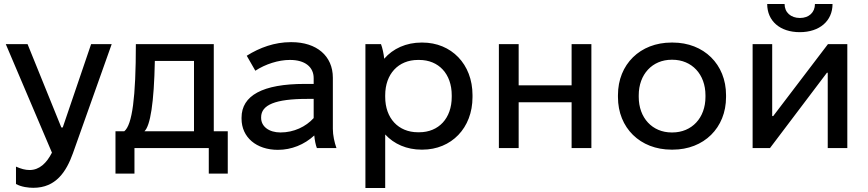

<svg xmlns="http://www.w3.org/2000/svg" viewBox="-20 -741 4343 961"><path d="M147 199C260 199 312 118 345 26L539 -520H436L294 -103H287L118 -520H9L240 23C213 76 177 110 128 110C106 110 85 104 60 93V180C87 195 123 199 147 199Z M558 128H653V0H1025V128H1120V-84H1050V-520H660C660 -255 642 -116 602 -84H558ZM703 -84C732 -111 751 -225 755 -436H951V-84Z M1371 9C1439 9 1503 -17 1553 -63C1555 -40 1560 -15 1566 0H1664C1654 -28 1646 -64 1646 -96V-352C1646 -461 1565 -530 1439 -530H1435C1355 -530 1280 -503 1215 -462L1258 -387C1308 -420 1374 -441 1430 -441H1432C1506 -441 1550 -406 1550 -350V-321H1505C1295 -321 1189 -263 1189 -152V-147C1189 -54 1263 9 1371 9ZM1384 -78C1326 -78 1287 -108 1287 -151V-154C1287 -216 1358 -246 1517 -246H1550V-150C1511 -107 1451 -78 1384 -78Z M1809 200H1908V-68C1952 -20 2016 8 2090 8H2094C2239 8 2345 -100 2345 -255V-265C2345 -420 2239 -528 2094 -528H2090C2013 -528 1947 -498 1903 -447C1901 -470 1894 -502 1887 -520H1809ZM2072 -79C1974 -79 1908 -149 1908 -256V-264C1908 -371 1974 -441 2072 -441H2078C2176 -441 2241 -371 2241 -264V-256C2241 -149 2176 -79 2078 -79Z M2477 0H2576V-229H2841V0H2940V-520H2841V-314H2576V-520H2477Z M3341 8H3347C3503 8 3614 -101 3614 -255V-265C3614 -419 3503 -528 3347 -528H3341C3184 -528 3073 -419 3073 -265V-255C3073 -101 3184 8 3341 8ZM3342 -78C3245 -78 3177 -151 3177 -256V-264C3177 -369 3245 -442 3342 -442H3345C3443 -442 3511 -369 3511 -264V-256C3511 -151 3443 -78 3345 -78Z M3820 -721C3820 -636 3884 -580 3983 -580C4082 -580 4147 -636 4147 -721H4059C4059 -679 4029 -651 3984 -651C3938 -651 3907 -679 3907 -721ZM3747 0H3834L4119 -377H4123V0H4221V-520H4124L3850 -160H3845V-520H3747Z"/></svg>

Font: Fixel Display Medium
Style: Regular
Weight: 500
Designer: AlfaBravo + MacPaw
Foundry: Kyrylo Tkachov, Marchela Mozhyna, Serhii Makarenko, Maria Weinstein, Zakhar Kryvoshyya
Version: Version 1.211